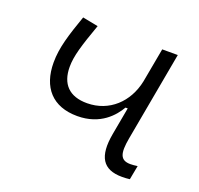

<svg xmlns="http://www.w3.org/2000/svg" viewBox="-100 -639 786 758"><g transform="rotate(20 293.0 -259.5)"><path d="M236.8 -155.3C334 -155.3 382.8 -213.9 404.8 -252H414.1L393.1 -136.7C375 -36.6 404.3 9.8 484.9 9.8C495.6 9.8 507.3 9.3 517.6 7.8L528.8 -51.3C518.1 -49.8 507.8 -48.8 499 -48.8C455.6 -48.8 447.8 -76.2 459.5 -141.6L527.8 -517.6H462.4L436 -373.5C417 -281.2 348.6 -216.8 256.3 -216.3C180.7 -215.8 142.6 -256.3 142.6 -328.1C142.6 -373.5 157.7 -421.9 191.4 -516.6L126 -529.3C96.2 -444.3 77.1 -385.3 77.1 -322.8C77.1 -218.3 132.3 -155.3 236.8 -155.3Z"/></g></svg>

Font: Cascadia Mono PL Light
Style: Italic
Weight: 300
Italic angle: -10°
Monospace: yes
Designer: Aaron Bell
Foundry: Saja Typeworks
Version: Version 2404.023